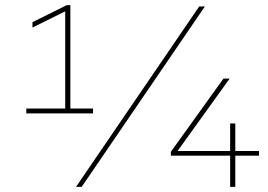

<svg xmlns="http://www.w3.org/2000/svg" viewBox="-20 -725 1041 745"><path d="M341 -304H253V-705H239L106 -639V-618L233 -681V-304H82V-285H341ZM275 0H297L775 -700H753ZM643 -121H873V0H893V-121H985V-139H893V-246H873V-139H669L871 -420H847L643 -136Z"/></svg>

Font: Chess Sans Thin
Style: Regular
Weight: 100
Designer: Wolf Bōese
Foundry: Wolf Bōese
Version: Version 7.223;Glyphs 3.3 (3306)